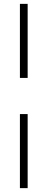

<svg xmlns="http://www.w3.org/2000/svg" viewBox="-20 -760 246 993"><path d="M83 -740H123V-357H83ZM83 -170H123V213H83Z"/></svg>

Font: Inria Serif
Style: Bold
Weight: 700
Designer: Black Foundry Team
Foundry: Black Foundry
Version: Version 1.000; ttfautohint (v1.8.3)